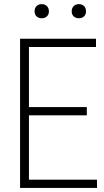

<svg xmlns="http://www.w3.org/2000/svg" viewBox="-20 -932 518 952"><path d="M79.5 0V-740H456V-699H123.5V-401H410.5V-360H123.5V-41H461V0ZM371 -841.5Q355.5 -841.5 345.5 -850.8Q335.5 -860 335.5 -876Q335.5 -892 345.5 -901.8Q355.5 -911.5 371 -911.5Q387 -911.5 396.8 -901.8Q406.5 -892 406.5 -876Q406.5 -860 396.8 -850.8Q387 -841.5 371 -841.5ZM187 -841.5Q171 -841.5 161.2 -850.8Q151.5 -860 151.5 -876Q151.5 -892 161.2 -901.8Q171 -911.5 187 -911.5Q202.5 -911.5 212.5 -901.8Q222.5 -892 222.5 -876Q222.5 -860 212.5 -850.8Q202.5 -841.5 187 -841.5Z"/></svg>

Font: Encode Sans Cnd XLt
Style: Regular
Weight: 200
Width: 3
Designer: Multiple Designers
Foundry: Impallari Type
Version: Version 3.002; ttfautohint (v1.8.3) -l 8 -r 50 -G 200 -x 14 